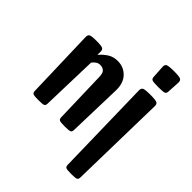

<svg xmlns="http://www.w3.org/2000/svg" viewBox="-273 -987 1357 1357"><g transform="rotate(45 405.5 -309.0)"><path d="M138.2 0Q97.2 0 86.2 -4.9Q75.2 -9.8 74.7 -27.8L59.1 -551.3Q58.6 -572.3 71 -579.6Q83.5 -586.9 133.3 -586.9Q183.1 -586.9 195.6 -579.6Q208 -572.3 207.5 -551.3L207 -521.5Q234.4 -552.7 265.6 -572.8Q296.9 -592.8 340.8 -592.8Q400.4 -592.8 440.2 -550.8Q480 -508.8 477.5 -434.6L465.8 -27.8Q465.3 -9.8 454.1 -4.9Q442.9 0 401.9 0Q360.8 0 349.9 -4.9Q338.9 -9.8 338.4 -27.8L327.1 -420.4Q326.2 -459 310.8 -472.2Q295.4 -485.4 271.5 -485.4Q253.4 -485.4 239 -475.1Q224.6 -464.8 214.4 -450.7L202.1 -27.8Q201.7 -9.8 190.4 -4.9Q179.2 0 138.2 0ZM671.4 205.1Q630.4 205.1 619.6 200.2Q608.9 195.3 608.4 177.2L592.3 -551.3Q591.8 -572.3 605 -579.6Q618.2 -586.9 671.4 -586.9Q724.6 -586.9 738 -579.6Q751.5 -572.3 750.5 -551.3L734.9 177.2Q734.4 195.3 723.1 200.2Q711.9 205.1 671.4 205.1ZM671.9 -664.1Q624.5 -664.1 612.1 -668.9Q599.6 -673.8 598.6 -691.9L592.8 -787.1Q591.3 -808.1 605 -815.4Q618.7 -822.8 671.9 -822.8Q725.1 -822.8 738.5 -815.4Q752 -808.1 751 -787.1L745.6 -691.9Q744.6 -673.8 732.2 -668.9Q719.7 -664.1 671.9 -664.1Z"/></g></svg>

Font: Denk One
Style: Regular
Weight: 400
Designer: Irina Smirnova, Eben Sorkin
Foundry: Sorkin Type Co.f
Version: Version 1.004; ttfautohint (v1.8.4.7-5d5b);gftools[0.9.23]